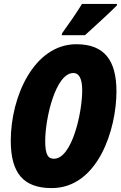

<svg xmlns="http://www.w3.org/2000/svg" viewBox="-20 -951 618 981"><path d="M295 -771H414C441 -795 547 -892 577 -923L578 -931H399C367 -879 333 -831 298 -782ZM244 10C481 10 575 -291 575 -484C575 -642 514 -725 370 -725C154 -725 35 -458 35 -232C35 -65 101 10 244 10ZM256 -140C227 -140 211 -157 211 -231C211 -347 264 -578 355 -578C384 -578 400 -549 400 -489C400 -373 347 -140 256 -140Z"/></svg>

Font: Noto Sans UI Condensed Black
Style: Italic
Weight: 900
Width: 3
Italic angle: -192°
Designer: Monotype Design Team
Foundry: Monotype Imaging Inc.
Version: Version 1.901